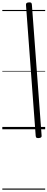

<svg xmlns="http://www.w3.org/2000/svg" viewBox="-20 -1119 411 1662"><path d="M317 76Q303 77 296.5 73.5Q290 70 289 57L205 -1074Q204 -1085 208.5 -1091Q213 -1097 228 -1098Q241 -1100 248 -1096Q255 -1092 256 -1079L340 52Q342 62 337 68.5Q332 75 317 76ZM0 513H371V523H0ZM0 -20H371V0H0ZM0 -505H371V-500H0ZM0 -1033H371V-1023H0Z"/></svg>

Font: Playwrite IN Guides
Style: Regular
Weight: 400
Designer: Veronika Burian, José Scaglione
Foundry: TypeTogether
Version: Version 1.003